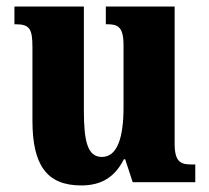

<svg xmlns="http://www.w3.org/2000/svg" viewBox="-20 -556 639 586"><path d="M228 10C290 10 331 -16 358 -70H362L385 0H576V-54H566C534 -54 513 -59 513 -117V-536H303V-482H306C338 -482 357 -476 357 -419V-228C357 -136 338 -77 291 -77C247 -77 236 -125 236 -219V-536H24V-482H27C71 -482 79 -468 79 -411V-188C79 -53 122 10 228 10Z"/></svg>

Font: Noto Serif Khmer Condensed ExtraBold
Style: Regular
Weight: 800
Width: 3
Designer: Danh Hong and the Monotype Design Team
Foundry: Monotype Imaging Inc.
Version: Version 2.004